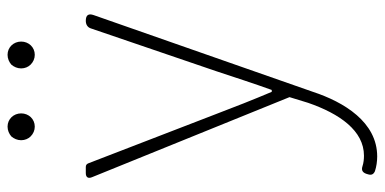

<svg xmlns="http://www.w3.org/2000/svg" viewBox="-275 -499 1018 508"><g transform="rotate(-90 234.0 -245.0)"><path d="M350 -226 448 -506C453 -520 448 -527 433 -527C424 -527 416 -523 413 -514L300 -183C285 -138 267 -82 250 -35H245C225 -82 203 -138 186 -183L56 -520C54 -525 51 -527 46 -527H33H30C19 -527 15 -521 19 -511L231 12L216 61C187 145 142 209 76 209C67 209 57 208 48 205C36 201 30 207 27 219C24 228 26 234 35 238C47 242 61 244 74 244C165 244 218 156 245 74ZM127 -673C134 -666 143 -662 153 -662C173 -662 188 -678 188 -698C188 -718 173 -734 153 -734C143 -734 134 -730 127 -724C121 -717 117 -708 117 -698C117 -688 121 -679 127 -673ZM317 -673C324 -666 333 -662 343 -662C363 -662 378 -678 378 -698C378 -718 363 -734 343 -734C333 -734 324 -730 317 -724C311 -717 307 -708 307 -698C307 -688 311 -679 317 -673Z"/></g></svg>

Font: GenSenRounded2 TW EL
Style: Regular
Weight: 250
Version: Version 2.100;PS 2.1;hotconv 16.6.51;makeotf.lib2.5.65220 DE